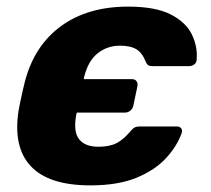

<svg xmlns="http://www.w3.org/2000/svg" viewBox="-20 -550 636 580"><path d="M252.9 10Q127.5 10 73.2 -47.8Q19 -105.5 36.1 -215.6Q37.5 -223.1 41.1 -241.6Q44.8 -260 49.2 -278.7Q53.6 -297.5 55.4 -304.4Q83.9 -412.6 164.6 -471.3Q245.2 -530 366.9 -530Q449.7 -530 495.7 -506.4Q541.6 -482.9 559.6 -445.9Q577.5 -408.9 574 -369.1Q573.6 -360.4 566.7 -355.3Q559.7 -350.2 551.4 -350.2H440.5Q432.4 -350.2 428.1 -352.9Q423.8 -355.5 421.1 -361.3Q410.6 -389.5 392.7 -400.8Q374.8 -412 342.4 -412Q303.7 -412 274.6 -388.6Q245.5 -365.3 233.7 -315.6L233.4 -310.9H378.6Q388 -310.9 392.5 -304.6Q397 -298.2 395 -288.9L383 -231.8Q381.6 -222.4 374.1 -216.1Q366.6 -209.8 357.2 -209.8H212L210.4 -203.8Q200.9 -152.2 218.9 -129.5Q236.9 -106.7 277.4 -106.7Q311.6 -106.7 332.9 -118Q354.3 -129.2 377 -156.9Q382.1 -162.6 387.3 -165.3Q392.5 -167.9 400.6 -167.9H515.2Q523 -167.9 527.2 -162.5Q531.5 -157.1 529.1 -149Q515.7 -109.9 482.6 -73.4Q449.5 -36.9 393.2 -13.4Q337 10 252.9 10Z"/></svg>

Font: Rubik Light
Style: Italic
Weight: 300
Italic angle: -12°
Designer: Hubert and Fischer
Foundry: Hubert and Fischer
Version: Version 2.300;gftools[0.9.30]